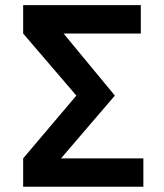

<svg xmlns="http://www.w3.org/2000/svg" viewBox="-20 -713 626 733"><path d="M68.4 0V-108.4L271.5 -348.1L68.4 -585V-693.4H517.6V-585H222.7L418.5 -348.1L212.9 -108.4H527.3V0Z"/></svg>

Font: Cascadia Code SemiBold
Style: Regular
Weight: 600
Monospace: yes
Designer: Aaron Bell
Foundry: Saja Typeworks
Version: Version 2404.023; ttfautohint (v1.8.4)